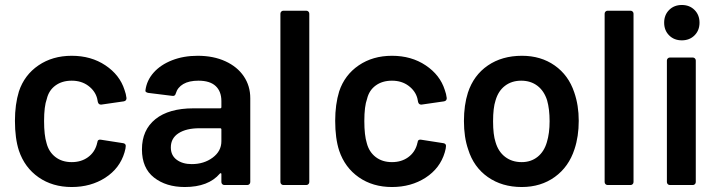

<svg xmlns="http://www.w3.org/2000/svg" viewBox="-20 -743 2885 771"><path d="M56 -138Q40 -187 40 -258Q40 -324 56 -376Q78 -442 134.5 -480.5Q191 -519 268 -519Q346 -519 403.5 -480.5Q461 -442 480 -382Q486 -366 488 -349Q488 -338 477 -336L387 -323H385Q376 -323 373 -333L370 -348Q362 -378 334.5 -398.5Q307 -419 268 -419Q229 -419 202.5 -399.5Q176 -380 168 -346Q157 -316 157 -257Q157 -200 167 -168Q176 -133 202.5 -112.5Q229 -92 268 -92Q306 -92 333 -111.5Q360 -131 369 -164Q370 -166 370 -169Q371 -170 371 -172Q372 -184 385 -182L475 -168Q485 -166 485 -157Q485 -148 480 -131Q461 -67 403 -29.5Q345 8 268 8Q191 8 135 -31Q79 -70 56 -138Z M985 -349V-12Q985 -7 981.5 -3.5Q978 0 973 0H881Q876 0 872.5 -3.5Q869 -7 869 -12V-44Q869 -47 867 -47.5Q865 -48 863 -46Q817 8 722 8Q647 8 598.5 -30Q550 -68 550 -143Q550 -221 604 -264.5Q658 -308 757 -308H864Q869 -308 869 -313V-337Q869 -376 846 -397.5Q823 -419 777 -419Q739 -419 716 -405.5Q693 -392 686 -368Q683 -356 672 -358L575 -370Q570 -371 566.5 -373.5Q563 -376 564 -380Q569 -420 597 -451.5Q625 -483 671 -501Q717 -519 774 -519Q837 -519 885 -497Q933 -475 959 -436.5Q985 -398 985 -349ZM869 -176V-223Q869 -228 864 -228H781Q728 -228 697 -208Q666 -188 666 -151Q666 -119 689.5 -101.5Q713 -84 750 -84Q799 -84 834 -110Q869 -136 869 -176Z M1118 -700H1210Q1215 -700 1218.5 -696.5Q1222 -693 1222 -688V-12Q1222 -7 1218.5 -3.5Q1215 0 1210 0H1118Q1113 0 1109.5 -3.5Q1106 -7 1106 -12V-688Q1106 -693 1109.5 -696.5Q1113 -700 1118 -700Z M1342 -138Q1326 -187 1326 -258Q1326 -324 1342 -376Q1364 -442 1420.5 -480.5Q1477 -519 1554 -519Q1632 -519 1689.5 -480.5Q1747 -442 1766 -382Q1772 -366 1774 -349Q1774 -338 1763 -336L1673 -323H1671Q1662 -323 1659 -333L1656 -348Q1648 -378 1620.5 -398.5Q1593 -419 1554 -419Q1515 -419 1488.5 -399.5Q1462 -380 1454 -346Q1443 -316 1443 -257Q1443 -200 1453 -168Q1462 -133 1488.5 -112.5Q1515 -92 1554 -92Q1592 -92 1619 -111.5Q1646 -131 1655 -164Q1656 -166 1656 -169Q1657 -170 1657 -172Q1658 -184 1671 -182L1761 -168Q1771 -166 1771 -157Q1771 -148 1766 -131Q1747 -67 1689 -29.5Q1631 8 1554 8Q1477 8 1421 -31Q1365 -70 1342 -138Z M1860 -143Q1843 -192 1843 -257Q1843 -321 1859 -371Q1882 -441 1939 -480Q1996 -519 2076 -519Q2152 -519 2207.5 -480Q2263 -441 2286 -372Q2304 -320 2304 -258Q2304 -195 2287 -144Q2264 -73 2208 -32.5Q2152 8 2075 8Q1996 8 1939 -32Q1882 -72 1860 -143ZM2176 -172Q2187 -208 2187 -256Q2187 -305 2177 -340Q2165 -378 2138 -398.5Q2111 -419 2073 -419Q2035 -419 2008 -398.5Q1981 -378 1970 -340Q1960 -310 1960 -256Q1960 -202 1970 -172Q1981 -134 2008.5 -113Q2036 -92 2075 -92Q2112 -92 2138.5 -113Q2165 -134 2176 -172Z M2420 -700H2512Q2517 -700 2520.5 -696.5Q2524 -693 2524 -688V-12Q2524 -7 2520.5 -3.5Q2517 0 2512 0H2420Q2415 0 2411.5 -3.5Q2408 -7 2408 -12V-688Q2408 -693 2411.5 -696.5Q2415 -700 2420 -700Z M2647 -652Q2647 -683 2667 -703Q2687 -723 2718 -723Q2749 -723 2769 -703Q2789 -683 2789 -652Q2789 -621 2769 -601Q2749 -581 2718 -581Q2687 -581 2667 -601Q2647 -621 2647 -652ZM2670 -512H2762Q2767 -512 2770.5 -508.5Q2774 -505 2774 -500V-12Q2774 -7 2770.5 -3.5Q2767 0 2762 0H2670Q2665 0 2661.5 -3.5Q2658 -7 2658 -12V-500Q2658 -505 2661.5 -508.5Q2665 -512 2670 -512Z"/></svg>

Font: Barlow SemiBold
Style: Regular
Weight: 600
Designer: Jeremy Tribby
Foundry: Tribby Type
Version: Version 1.422